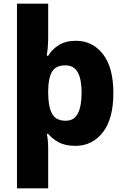

<svg xmlns="http://www.w3.org/2000/svg" viewBox="-20 -780 678 1040"><path d="M594 -276Q594 -135 536.5 -62.5Q479 10 389 10Q333 10 297.5 -9.5Q262 -29 241 -55H234Q237 -40 239 -18Q241 4 241 20V240H72V-760H241V-580Q241 -548 238.5 -520.5Q236 -493 233 -478H241Q261 -512 298 -535.5Q335 -559 392 -559Q481 -559 537.5 -487Q594 -415 594 -276ZM422 -278Q422 -351 401 -388.5Q380 -426 334 -426Q283 -426 262.5 -392.5Q242 -359 241 -292V-277Q241 -204 261.5 -165Q282 -126 336 -126Q381 -126 401.5 -165Q422 -204 422 -278Z"/></svg>

Font: Noto Sans Tamil ExtraBold
Style: Regular
Weight: 800
Designer: Jelle Bosma - Monotype Design Team
Foundry: Monotype Imaging Inc.
Version: Version 2.004; ttfautohint (v1.8.4.7-5d5b)